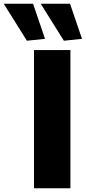

<svg xmlns="http://www.w3.org/2000/svg" viewBox="-132 -1008 459 1028"><path d="M50 -740H245V0H50ZM12 -790 -112 -988H45L109 -800ZM210 -790 86 -988H243L307 -800Z"/></svg>

Font: Encode Sans Compressed
Style: Black
Weight: 900
Designer: Pablo Impallari, Andres Torresi
Foundry: Pablo Impallari, Andres Torresi
Version: Version 1.000; ttfautohint (v1.00) -l 8 -r 50 -G 200 -x 14 -